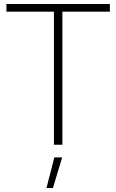

<svg xmlns="http://www.w3.org/2000/svg" viewBox="-20 -719 578 954"><path d="M12 -699H526V-661H290V0H248V-661H12ZM250 63H289L243 215H211Z"/></svg>

Font: Alexandria ExtraLight
Style: Regular
Weight: 250
Designer: Mohamed Gaber
Foundry: Kief Type Foundry
Version: Version 5.100